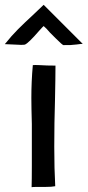

<svg xmlns="http://www.w3.org/2000/svg" viewBox="-73 -775 363 796"><path d="M68 -717Q28 -680 1.5 -653.5Q-25 -627 -53 -592L14 -589Q24 -589 30 -590Q45 -596 89 -647Q106 -666 108 -667Q119 -658 134 -640L157 -617Q186 -588 190 -588Q219 -587 244 -590.5Q269 -594 270 -593L108 -755ZM63 -504Q57 -438 57 -369Q57 -331 59 -261V-177V-87Q59 -28 58 1Q62 0 80 0Q86 0 114 0Q142 0 156 -3Q152 -75 152 -167Q152 -265 155 -361Q157 -455 157 -500V-503Q121 -503 91 -505Q70 -506 63 -505Z"/></svg>

Font: Londrina Solid Light
Style: Regular
Weight: 300
Designer: Marcelo Magalhaes
Foundry: Marcelo Magalhães
Version: Version 1.002